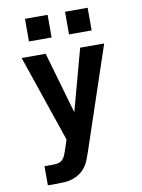

<svg xmlns="http://www.w3.org/2000/svg" viewBox="-101 -803 802 1086"><g transform="rotate(-10 300.0 -260.0)"><path d="M84 215V105H137Q151 105 164.5 101.5Q178 98 188 88Q198 78 203 65Q208 52 213 39V38Q213 38 213 38Q213 38 213 38L233 -22L63 -520H201L303 -166L399 -520H537L338 73Q331 94 322.5 115Q314 136 300 154Q286 172 267 185Q248 198 226.5 205Q205 212 182.5 213.5Q160 215 137 215ZM350 -605V-735H480V-605ZM120 -605V-735H250V-605Z"/></g></svg>

Font: Iosevka SS04 XBd Ex
Style: Regular
Weight: 800
Width: 7
Monospace: yes
Designer: Belleve Invis
Foundry: Belleve Invis
Version: Version 19.0.0; ttfautohint (v1.8.4)